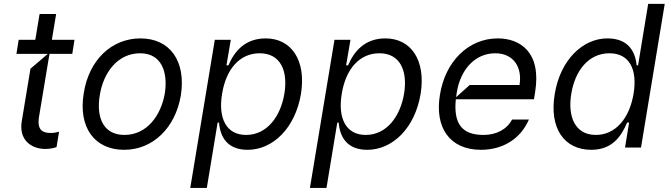

<svg xmlns="http://www.w3.org/2000/svg" viewBox="-20 -747 3397 972"><path d="M345.9 -474.4 357.2 -545.5H242.5L264.2 -676.1H180.4L158.7 -545.5H74.6L63.2 -474.4H222.3L134.2 -399.1L90.2 -133.5C74.2 -38.4 138.5 7.1 209.5 7.1C233.7 7.1 258.5 1.4 266.3 -2.8L279.1 -80.3C262.1 -76 254.6 -73.9 236.5 -73.9C199.2 -73.9 165.8 -85.2 177.6 -156.2L230.5 -474.4Z M608.7 11.4C752.5 11.4 867.5 -98 895.6 -264.2C922.6 -437.5 840.6 -552.6 691.1 -552.6C545.1 -552.6 430 -443.2 404.1 -275.6C375.4 -103.7 457 11.4 608.7 11.4ZM610.1 -63.9C499.6 -63.9 467 -157.7 485.1 -264.2C502.1 -376.4 573.5 -477.3 689.6 -477.3C797.9 -477.3 830.6 -382.1 814.6 -275.6C795.5 -163 724.1 -63.9 610.1 -63.9Z M1027 204.5 1081.7 -126.4H1088.8C1094.8 -54 1130.3 11.4 1233.7 11.4C1361.2 11.4 1474.4 -98 1503.6 -271.3C1531.2 -443.2 1454.2 -552.6 1325.3 -552.6C1220.5 -552.6 1166.5 -487.2 1136.4 -416.2H1126.4L1148.4 -545.5H1067.5L943.2 204.5ZM1104.4 -272.7C1124.3 -394.9 1191.8 -477.3 1294.7 -477.3C1400.6 -477.3 1438.6 -387.8 1419.7 -272.7C1400.2 -156.2 1331 -63.9 1225.9 -63.9C1125 -63.9 1083.5 -149.1 1104.4 -272.7Z M1632.8 204.5 1687.5 -126.4H1694.6C1700.6 -54 1736.2 11.4 1839.5 11.4C1967 11.4 2080.3 -98 2109.4 -271.3C2137.1 -443.2 2060 -552.6 1931.1 -552.6C1826.3 -552.6 1772.4 -487.2 1742.2 -416.2H1732.2L1754.3 -545.5H1673.3L1549 204.5ZM1710.2 -272.7C1730.1 -394.9 1797.6 -477.3 1900.6 -477.3C2006.4 -477.3 2044.4 -387.8 2025.6 -272.7C2006 -156.2 1936.8 -63.9 1831.7 -63.9C1730.8 -63.9 1689.3 -149.1 1710.2 -272.7Z M2500 -552.6C2351.6 -552.6 2234.4 -436.1 2207.4 -268.5C2179 -100.9 2257.1 11.4 2414.8 11.4C2525.6 11.4 2615.1 -43.7 2657.7 -142H2572.4C2546.2 -92 2492.9 -63.9 2427.6 -63.9C2319.6 -63.9 2275.2 -119.7 2287.6 -244.3H2683.2L2688.9 -279.8C2722.3 -483 2612.9 -552.6 2500 -552.6ZM2358 -316.8 2289.1 -255C2290.1 -263.1 2291.2 -271.3 2292.6 -279.8C2311.4 -395.2 2384.9 -477.3 2487.2 -477.3C2577.8 -477.3 2625 -409.1 2610.1 -316.8Z M2973 11.4C3077.8 11.4 3123.9 -54 3154.8 -126.4H3164.8L3144.2 0H3225.1L3345.2 -727.3H3261.4L3210.2 -416.2H3203.1C3195.7 -487.2 3160.5 -552.6 3054.7 -552.6C2929.7 -552.6 2816.4 -443.2 2788.4 -271.3C2759.2 -98 2836.3 11.4 2973 11.4ZM2996.4 -63.9C2891.3 -63.9 2852.6 -156.2 2872.2 -272.7C2891 -387.8 2958.5 -477.3 3065.3 -477.3C3167.3 -477.3 3207.4 -394.9 3187.5 -272.7C3166.9 -149.1 3097.3 -63.9 2996.4 -63.9Z"/></svg>

Font: Riot Sans 2.0
Style: Italic
Weight: 400
Italic angle: -9.39999°
Designer: Rasmus Andersson
Foundry: rsms
Version: Version 3.006;hotconv 1.0.109;makeotfexe 2.5.65596